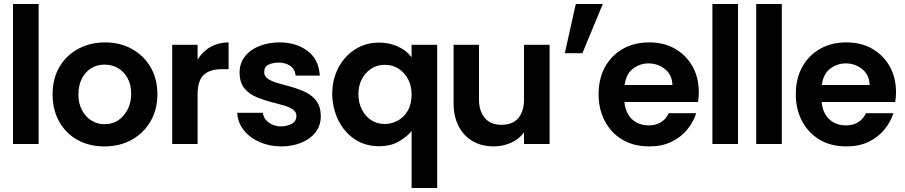

<svg xmlns="http://www.w3.org/2000/svg" viewBox="-20 -720 4523 960"><path d="M45 0V-700H173V0Z M501 12Q426 12 367.5 -20.5Q309 -53 276 -112Q243 -171 243 -248Q243 -329 278.5 -387.5Q314 -446 373.5 -477Q433 -508 505 -508Q580 -508 639 -475.5Q698 -443 732.5 -385Q767 -327 767 -248Q767 -173 733 -114Q699 -55 639.5 -21.5Q580 12 501 12ZM503 -99Q543 -99 572.5 -119.5Q602 -140 619 -174.5Q636 -209 636 -250Q636 -297 617.5 -330Q599 -363 569 -380Q539 -397 503 -397Q464 -397 434.5 -378Q405 -359 388.5 -325.5Q372 -292 372 -248Q372 -204 389.5 -170Q407 -136 437 -117.5Q467 -99 503 -99Z M841 0V-496H968V-422Q994 -464 1034 -486Q1074 -508 1123 -508V-374H1089Q1028 -374 998 -345Q968 -316 968 -248V0Z M1386 12Q1330 12 1281 -8.5Q1232 -29 1200.5 -67Q1169 -105 1166 -156H1294Q1299 -124 1325.5 -106Q1352 -88 1385 -88Q1413 -88 1437.5 -100.5Q1462 -113 1462 -140Q1462 -161 1444 -173Q1426 -185 1402 -192Q1378 -199 1358 -204Q1308 -216 1267 -232.5Q1226 -249 1202 -278.5Q1178 -308 1178 -357Q1178 -405 1205.5 -439Q1233 -473 1278.5 -490.5Q1324 -508 1377 -508Q1460 -508 1517 -466Q1574 -424 1579 -342H1458Q1455 -374 1431.5 -390.5Q1408 -407 1373 -407Q1345 -407 1323 -397Q1301 -387 1301 -359Q1301 -339 1319 -326.5Q1337 -314 1362 -306.5Q1387 -299 1406 -294Q1458 -281 1497.5 -264Q1537 -247 1560 -218Q1583 -189 1584 -140Q1584 -91 1556.5 -57Q1529 -23 1484 -5.5Q1439 12 1386 12Z M2038 220V-65Q2019 -40 1977.5 -14.5Q1936 11 1874 11Q1807 11 1755 -23Q1703 -57 1673 -116Q1643 -175 1641 -249Q1641 -321 1671 -379.5Q1701 -438 1754.5 -472.5Q1808 -507 1876 -507Q1924 -507 1967 -488.5Q2010 -470 2038 -434V-496H2166V220ZM1904 -100Q1937 -100 1968 -116.5Q1999 -133 2018.5 -166Q2038 -199 2038 -248Q2038 -291 2020.5 -324Q2003 -357 1973 -376.5Q1943 -396 1904 -396Q1865 -396 1835 -376Q1805 -356 1788.5 -323Q1772 -290 1772 -249Q1772 -207 1789 -173Q1806 -139 1835.5 -119.5Q1865 -100 1904 -100Z M2450 12Q2386 12 2341 -15.5Q2296 -43 2272 -91.5Q2248 -140 2248 -202V-496H2375V-221Q2375 -166 2403.5 -131Q2432 -96 2487 -96Q2544 -96 2572 -130Q2600 -164 2600 -221V-496H2728V0H2600V-58Q2575 -24 2534.5 -6Q2494 12 2450 12Z M2804 -454 2859 -700H2994L2892 -454Z M3226 12Q3148 12 3091.5 -22Q3035 -56 3004 -115Q2973 -174 2973 -248Q2973 -327 3005 -385Q3037 -443 3094 -475.5Q3151 -508 3226 -508Q3300 -508 3355.5 -476Q3411 -444 3442.5 -388Q3474 -332 3474 -259Q3474 -246 3473 -233.5Q3472 -221 3470 -210H3102Q3105 -175 3120.5 -148.5Q3136 -122 3162.5 -107.5Q3189 -93 3223 -93Q3258 -93 3283.5 -108Q3309 -123 3324 -154H3461Q3447 -110 3416 -72Q3385 -34 3337.5 -11Q3290 12 3226 12ZM3103 -295H3342Q3341 -345 3305.5 -374Q3270 -403 3222 -403Q3181 -403 3146 -377.5Q3111 -352 3103 -295Z M3542 0V-700H3670V0Z M3761 0V-700H3889V0Z M4212 12Q4134 12 4077.5 -22Q4021 -56 3990 -115Q3959 -174 3959 -248Q3959 -327 3991 -385Q4023 -443 4080 -475.5Q4137 -508 4212 -508Q4286 -508 4341.5 -476Q4397 -444 4428.5 -388Q4460 -332 4460 -259Q4460 -246 4459 -233.5Q4458 -221 4456 -210H4088Q4091 -175 4106.5 -148.5Q4122 -122 4148.5 -107.5Q4175 -93 4209 -93Q4244 -93 4269.5 -108Q4295 -123 4310 -154H4447Q4433 -110 4402 -72Q4371 -34 4323.5 -11Q4276 12 4212 12ZM4089 -295H4328Q4327 -345 4291.5 -374Q4256 -403 4208 -403Q4167 -403 4132 -377.5Q4097 -352 4089 -295Z"/></svg>

Font: Rethink Sans
Style: Bold
Weight: 700
Designer: The Rethink Sans project authors (Hans Thiessen). DM Sans designed by Colophon Foundry.
Foundry: Rethink Communications LLC
Version: Version 1.001